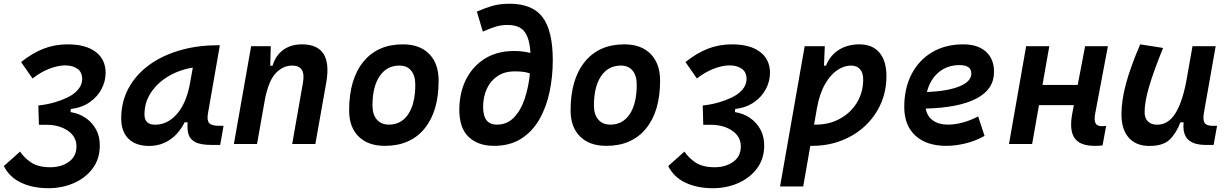

<svg xmlns="http://www.w3.org/2000/svg" viewBox="-34 -762 6499 1016"><path d="M222.2 233.9Q139.6 233.9 77.9 204.8Q16.1 175.8 -13.7 116.7L72.3 40Q92.3 71.3 129.9 97.2Q167.5 123 232.9 123Q289.6 123 330.1 94.5Q370.6 65.9 370.6 12.7Q370.6 -38.1 326.7 -69.1Q282.7 -100.1 217.8 -101.6Q212.4 -101.6 206.1 -101.6Q199.7 -101.6 191.9 -101.6Q187.5 -101.6 182.6 -101.6Q177.7 -101.6 171.9 -101.6L168.9 -203.6Q196.3 -207 215.1 -210.7Q233.9 -214.4 254.4 -220.2Q330.6 -242.7 365.7 -274.2Q400.9 -305.7 400.9 -344.7Q400.4 -381.3 375 -398.7Q349.6 -416 310.1 -416Q274.4 -416 228.8 -398.9Q183.1 -381.8 138.2 -346.7L77.6 -433.6Q137.2 -481.4 196.8 -504.4Q256.3 -527.3 323.7 -527.3Q419.9 -527.3 472.4 -487.3Q524.9 -447.3 524.9 -376.5Q524.9 -332.5 503.4 -291.3Q481.9 -250 440.7 -221.2Q399.4 -192.4 340.8 -185.1L339.4 -168.5H340.8Q383.3 -162.1 418.5 -138.4Q453.6 -114.7 474.4 -76.7Q495.1 -38.6 494.1 11.7Q493.2 81.1 455.1 130.9Q417 180.7 355.7 207.3Q294.4 233.9 222.2 233.9Z M754.9 10.3Q684.6 10.3 646 -27.8Q607.4 -65.9 607.4 -135.3Q607.4 -223.1 646 -294.7Q684.6 -366.2 753.7 -417Q822.8 -467.8 916 -495.1Q1009.3 -522.5 1118.2 -522.5H1129.4L1066.4 -161.6Q1060.1 -125.5 1072.8 -110.8Q1085.4 -96.2 1127 -96.2H1148.9L1131.3 4.9H1085.4Q1026.4 4.9 998.3 -10.5Q970.2 -25.9 962.9 -53Q955.6 -80.1 959 -114.7H942.9Q913.1 -54.7 864.5 -22.2Q815.9 10.3 754.9 10.3ZM786.6 -102.1Q853.5 -102.1 903.6 -160.4Q953.6 -218.8 972.2 -325.7L986.3 -404.3Q912.6 -392.1 854.7 -356.9Q796.9 -321.8 763.7 -270.3Q730.5 -218.8 730.5 -156.2Q730.5 -102.1 786.6 -102.1Z M1203.6 0 1294.9 -517.6H1398.9L1396 -414.1H1408.2Q1424.3 -468.3 1464.6 -497.8Q1504.9 -527.3 1564 -527.3Q1728 -527.3 1692.4 -325.2L1634.8 0H1512.2L1569.3 -325.2Q1585 -415 1512.2 -415Q1464.8 -415 1426.5 -376.2Q1388.2 -337.4 1368.2 -237.8L1326.2 0Z M2002.9 9.8Q1913.6 9.8 1863.5 -39.8Q1813.5 -89.4 1813.5 -177.7Q1813.5 -342.8 1888.7 -435.1Q1963.9 -527.3 2097.7 -527.3Q2187 -527.3 2237.1 -476.6Q2287.1 -425.8 2287.1 -335Q2287.1 -172.4 2212.2 -81.3Q2137.2 9.8 2002.9 9.8ZM2024.4 -102.5Q2089.8 -102.5 2126.7 -158.4Q2163.6 -214.4 2163.6 -314Q2163.6 -361.8 2141.6 -388.4Q2119.6 -415 2079.6 -415Q2012.7 -415 1974.9 -359.1Q1937 -303.2 1937 -203.6Q1937 -156.2 1960 -129.4Q1982.9 -102.5 2024.4 -102.5Z M2580.1 9.8Q2496.1 9.8 2446 -37.4Q2396 -84.5 2396.5 -184.1Q2397.5 -273.9 2432.9 -343.3Q2468.3 -412.6 2533 -452.4Q2597.7 -492.2 2686 -492.2Q2731 -492.2 2772.9 -481.9Q2769 -556.6 2742.4 -593.3Q2715.8 -629.9 2651.4 -629.9Q2617.2 -629.9 2586.2 -620.1Q2555.2 -610.4 2521 -594.7L2489.3 -700.7Q2527.3 -717.3 2567.6 -729.7Q2607.9 -742.2 2663.1 -742.2Q2783.2 -742.2 2837.2 -670.9Q2891.1 -599.6 2891.1 -443.4Q2891.1 -355.5 2873.8 -274.2Q2856.4 -192.9 2819.3 -128.9Q2782.2 -64.9 2723.1 -27.6Q2664.1 9.8 2580.1 9.8ZM2770 -373.5Q2749 -380.9 2728.8 -382.6Q2708.5 -384.3 2689.9 -384.3Q2635.7 -384.3 2598.4 -359.1Q2561 -334 2541.7 -291.3Q2522.5 -248.5 2522.5 -196.3Q2522 -102.5 2595.2 -102.5Q2648.9 -102.5 2685.3 -139.9Q2721.7 -177.2 2742.4 -239Q2763.2 -300.8 2770 -373.5Z M3174.8 9.8Q3085.4 9.8 3035.4 -39.8Q2985.4 -89.4 2985.4 -177.7Q2985.4 -342.8 3060.5 -435.1Q3135.7 -527.3 3269.5 -527.3Q3358.9 -527.3 3408.9 -476.6Q3459 -425.8 3459 -335Q3459 -172.4 3384 -81.3Q3309.1 9.8 3174.8 9.8ZM3196.3 -102.5Q3261.7 -102.5 3298.6 -158.4Q3335.4 -214.4 3335.4 -314Q3335.4 -361.8 3313.5 -388.4Q3291.5 -415 3251.5 -415Q3184.6 -415 3146.7 -359.1Q3108.9 -303.2 3108.9 -203.6Q3108.9 -156.2 3131.8 -129.4Q3154.8 -102.5 3196.3 -102.5Z M3737.8 233.9Q3655.3 233.9 3593.5 204.8Q3531.7 175.8 3502 116.7L3587.9 40Q3607.9 71.3 3645.5 97.2Q3683.1 123 3748.5 123Q3805.2 123 3845.7 94.5Q3886.2 65.9 3886.2 12.7Q3886.2 -38.1 3842.3 -69.1Q3798.3 -100.1 3733.4 -101.6Q3728 -101.6 3721.7 -101.6Q3715.3 -101.6 3707.5 -101.6Q3703.1 -101.6 3698.2 -101.6Q3693.4 -101.6 3687.5 -101.6L3684.6 -203.6Q3711.9 -207 3730.7 -210.7Q3749.5 -214.4 3770 -220.2Q3846.2 -242.7 3881.3 -274.2Q3916.5 -305.7 3916.5 -344.7Q3916 -381.3 3890.6 -398.7Q3865.2 -416 3825.7 -416Q3790 -416 3744.4 -398.9Q3698.7 -381.8 3653.8 -346.7L3593.3 -433.6Q3652.8 -481.4 3712.4 -504.4Q3772 -527.3 3839.4 -527.3Q3935.5 -527.3 3988 -487.3Q4040.5 -447.3 4040.5 -376.5Q4040.5 -332.5 4019 -291.3Q3997.6 -250 3956.3 -221.2Q3915 -192.4 3856.4 -185.1L3855 -168.5H3856.4Q3898.9 -162.1 3934.1 -138.4Q3969.2 -114.7 3990 -76.7Q4010.7 -38.6 4009.8 11.7Q4008.8 81.1 3970.7 130.9Q3932.6 180.7 3871.3 207.3Q3810.1 233.9 3737.8 233.9Z M4216.3 224.6H4093.8L4224.1 -517.6H4330.6L4326.2 -414.6H4336.9Q4358.4 -468.8 4404.5 -498Q4450.7 -527.3 4514.6 -527.3Q4582.5 -527.3 4619.6 -483.6Q4656.7 -439.9 4656.7 -359.4Q4656.7 -280.3 4627 -213.1Q4597.2 -146 4543.9 -95.9Q4490.7 -45.9 4418.9 -18.1Q4347.2 9.8 4262.7 9.8Q4258.3 9.8 4253.9 9.8ZM4273.9 -102.5Q4277.8 -102.5 4282.2 -102.5Q4354 -102.5 4410.9 -133.8Q4467.8 -165 4500.7 -219.2Q4533.7 -273.4 4533.7 -341.8Q4533.7 -377 4516.8 -396Q4500 -415 4469.2 -415Q4433.6 -415 4397.7 -391.6Q4361.8 -368.2 4332.8 -318.6Q4303.7 -269 4289.1 -190.4Z M4983.4 -102.5Q5020 -102.5 5061.8 -114Q5103.5 -125.5 5142.1 -146L5175.8 -43Q5128.9 -16.1 5075.4 -3.2Q5022 9.8 4973.1 9.8Q4868.7 9.8 4809.8 -44.4Q4751 -98.6 4751 -195.8Q4751 -295.4 4790 -370.1Q4829.1 -444.8 4899.2 -486.1Q4969.2 -527.3 5063 -527.3Q5140.1 -527.3 5183.1 -488.8Q5226.1 -450.2 5226.1 -381.8Q5226.1 -289.1 5132.8 -240.5Q5039.6 -191.9 4864.7 -187.5Q4871.6 -147 4902.3 -124.8Q4933.1 -102.5 4983.4 -102.5ZM4871.1 -274.9Q4982.4 -279.8 5044.2 -305.4Q5106 -331.1 5106 -373Q5106 -417.5 5043.5 -417.5Q4978.5 -417.5 4932.9 -379.2Q4887.2 -340.8 4871.1 -274.9Z M5305.2 0 5396 -517.6H5518.6L5482.4 -312.5H5668.9L5708 -517.6H5828.6L5761.7 -162.6Q5754.9 -127 5762.9 -110.6Q5771 -94.2 5796.4 -94.2Q5807.1 -94.2 5819.3 -95.7L5800.3 7.8Q5784.2 9.8 5757.3 9.8Q5680.7 9.8 5652.1 -31.7Q5623.5 -73.2 5640.1 -161.6L5648.4 -205.6H5463.9L5427.7 0Z M6048.3 10.3Q5977.5 10.3 5939 -33.4Q5900.4 -77.1 5900.4 -156.7Q5900.4 -229.5 5923.8 -317.4Q5947.3 -405.3 5999.5 -527.3L6120.6 -508.3Q6069.8 -383.3 6046.4 -302.7Q6022.9 -222.2 6022.9 -168.9Q6022.9 -137.2 6040.3 -119.6Q6057.6 -102.1 6088.9 -102.1Q6147 -102.1 6184.1 -159.7Q6221.2 -217.3 6242.2 -325.7V-325.2L6276.4 -517.6H6398.9L6336.9 -166Q6330.1 -127 6340.3 -111.6Q6350.6 -96.2 6383.8 -96.2H6406.2L6388.2 4.9H6347.2Q6281.2 4.9 6252.2 -24.2Q6223.1 -53.2 6229.5 -114.7H6212.4Q6189.9 -56.2 6155 -22.9Q6120.1 10.3 6048.3 10.3Z"/></svg>

Font: Cascadia Code NF SemiBold
Style: Italic
Weight: 600
Italic angle: -10°
Monospace: yes
Designer: Aaron Bell
Foundry: Saja Typeworks
Version: Version 2404.023; ttfautohint (v1.8.4)